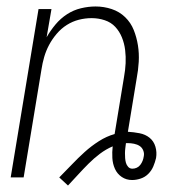

<svg xmlns="http://www.w3.org/2000/svg" viewBox="-20 -548 540 593"><path d="M190 25 163 0Q183 -20 202 -40Q221 -60 241.5 -78.5Q262 -97 285.5 -112Q309 -127 334 -134L363 -310Q367 -332 368 -352.5Q369 -373 366.5 -393.5Q364 -414 356.5 -432.5Q349 -451 336 -465Q323 -479 303.5 -485.5Q284 -492 263 -492Q243 -492 223.5 -487Q204 -482 186.5 -471Q169 -460 155 -443.5Q141 -427 131.5 -409Q122 -391 116.5 -372Q111 -353 108 -333L53 0H13L99 -520H139L124 -433Q136 -454 151.5 -472.5Q167 -491 187 -504Q207 -517 230 -522.5Q253 -528 275 -528Q301 -528 325 -520Q349 -512 366.5 -495Q384 -478 393 -455.5Q402 -433 406 -408Q410 -383 408.5 -357Q407 -331 402 -305L375 -141Q393 -140 411 -136.5Q429 -133 442 -122.5Q455 -112 460 -95Q465 -78 462 -60Q459 -47 453.5 -34Q448 -21 438 -11Q428 -1 414.5 3.5Q401 8 388 8Q370 8 356 -1.5Q342 -11 335 -26.5Q328 -42 327 -60Q326 -78 328 -96Q307 -87 288.5 -73Q270 -59 253.5 -42.5Q237 -26 221.5 -9Q206 8 190 25ZM389 -27Q396 -27 402.5 -30Q409 -33 413.5 -39Q418 -45 420.5 -51.5Q423 -58 424 -65Q426 -74 422.5 -83Q419 -92 411.5 -97Q404 -102 394 -104Q384 -106 374 -106H369Q368 -98 367 -90Q366 -82 366 -74.5Q366 -67 366.5 -59.5Q367 -52 369 -45Q371 -38 376 -32.5Q381 -27 389 -27Z"/></svg>

Font: Iosevka Extralight Oblique
Style: Regular
Weight: 200
Italic angle: -9°
Monospace: yes
Designer: Belleve Invis
Foundry: Belleve Invis
Version: Version 32.5.0; ttfautohint (v1.8.4)